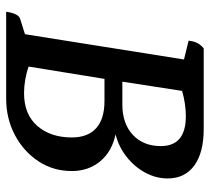

<svg xmlns="http://www.w3.org/2000/svg" viewBox="-49 -632 681 623"><g transform="rotate(90 291.5 -320.5)"><path d="M18 0Q24 -39 40 -45L91 -61L173 -577L112 -592Q114 -610 120 -621Q126 -632 137 -641H399Q475 -641 517 -610.5Q559 -580 559 -524Q559 -486 540 -451Q521 -416 488.5 -390.5Q456 -365 416 -355Q472 -343 503.5 -305Q535 -267 535 -213Q535 -153 503.5 -105Q472 -57 418.5 -28.5Q365 0 299 0ZM357 -583Q318 -583 275 -571L245 -377H319Q381 -377 417.5 -411Q454 -445 454 -502Q454 -583 357 -583ZM308 -319H236L196 -73Q215 -66 238 -62Q261 -58 282 -58Q351 -58 388.5 -101Q426 -144 426 -213Q426 -265 396 -292Q366 -319 308 -319Z"/></g></svg>

Font: Petrona SemiBold
Style: Italic
Weight: 600
Italic angle: -9°
Designer: Ringo R. Seeber
Foundry: Ringo R. Seeber
Version: Version 2.001; ttfautohint (v1.8.3)